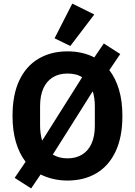

<svg xmlns="http://www.w3.org/2000/svg" viewBox="-20 -997 754 1073"><path d="M357 12Q315 12 277 3Q239 -6 207 -22L154 56L62 -3L123 -93Q88 -138 69 -202.5Q50 -267 50 -349Q50 -468 88 -548Q126 -628 195.5 -669Q265 -710 357 -710Q399 -710 437 -701.5Q475 -693 507 -676L560 -754L652 -695L591 -605Q626 -560 645 -496Q664 -432 664 -349Q664 -231 626 -150.5Q588 -70 519 -29Q450 12 357 12ZM357 -586Q309 -586 274.5 -564.5Q240 -543 222 -502.5Q204 -462 204 -404V-294Q204 -272 207 -251Q210 -230 215 -213H217L357 -435L439 -565Q423 -576 402 -581Q381 -586 357 -586ZM357 -112Q405 -112 439.5 -133.5Q474 -155 492 -195.5Q510 -236 510 -294V-404Q510 -427 507 -447.5Q504 -468 499 -485H497L357 -263L275 -133Q292 -123 312.5 -117.5Q333 -112 357 -112ZM507 -916 373 -740 285 -783 384 -977Z"/></svg>

Font: IBM Plex Sans
Style: Bold
Weight: 700
Designer: Mike Abbink, Paul van der Laan, Pieter van Rosmalen
Foundry: Bold Monday
Version: Version 3.201